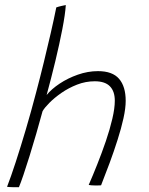

<svg xmlns="http://www.w3.org/2000/svg" viewBox="-20 -742 602 776"><path d="M56.5 14.5Q51.5 14.5 44.8 14.5Q38 14.5 31 14.5Q24.5 14.5 18 14Q11.5 13.5 8.5 13Q24 -27 43.5 -86.8Q63 -146.5 84.2 -218.2Q105.5 -290 125.5 -366.5Q142 -428.5 157 -490Q172 -551.5 185 -608Q198 -664.5 207.5 -712Q211.5 -713.5 216.8 -715Q222 -716.5 227.8 -717.8Q233.5 -719 238.2 -720Q243 -721 246 -721.5Q243.5 -684 232 -624.5Q220.5 -565 203.8 -495.5Q187 -426 168.5 -358Q188 -382 221 -404Q254 -426 294.5 -440.2Q335 -454.5 376 -454.5Q434.5 -454.5 461.2 -423.5Q488 -392.5 488 -334.5Q488 -304.5 479 -263.8Q470 -223 455.2 -176.8Q440.5 -130.5 423 -83.2Q405.5 -36 388.5 7Q383.5 7.5 376.5 7.5Q369.5 7.5 362.5 7.5Q348.5 7.5 338.5 5.5Q355 -32 373.2 -78Q391.5 -124 407.8 -171.5Q424 -219 434 -261.8Q444 -304.5 444 -335Q444 -373 424.2 -393.2Q404.5 -413.5 363 -413.5Q326 -413.5 291.5 -400Q257 -386.5 228.2 -366.5Q199.5 -346.5 179.5 -326.2Q159.5 -306 152 -292.5Q140 -248.5 126.5 -201.5Q113 -154.5 99.5 -111.5Q86 -68.5 74.8 -35.2Q63.5 -2 56.5 14.5Z"/></svg>

Font: Grandstander Thin Thin
Style: Italic
Weight: 250
Italic angle: -15°
Version: Version 1.200